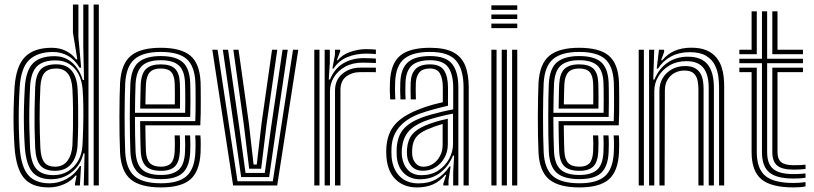

<svg xmlns="http://www.w3.org/2000/svg" viewBox="-20 -820 3600 849"><path d="M417 0H394.1V-800H417ZM371.2 0H350.3L354 -141.7L348.9 -141.8Q337.2 -90.5 297.9 -59Q258.7 -27.5 205.7 -27.5Q150.3 -27.5 123 -59.6Q95.6 -91.8 89.8 -167.8Q87 -210.3 86 -253.3Q84.9 -296.4 85.9 -341.5Q86.9 -386.7 89.9 -435.6Q95 -509.6 126.2 -540.6Q157.4 -571.6 220.8 -571.6Q267.2 -571.6 299.4 -542.9Q331.5 -514.2 346.1 -466.3H351.5L348.3 -614.7V-800H371.2ZM216.8 -45.6Q252.8 -45.6 280.8 -62.7Q308.8 -79.7 325.8 -109.6Q342.7 -139.4 344.7 -178.1Q347 -220.6 348 -264.4Q349.1 -308.3 348.5 -349.4Q347.9 -390.6 345.4 -424.5Q342.4 -462.8 327.4 -491.7Q312.5 -520.6 286.8 -536.8Q261.1 -553 225.5 -553Q169.9 -553 143.1 -526.3Q116.2 -499.5 112.8 -434.7Q110.3 -382.2 109.7 -338.7Q109 -295.1 109.9 -254Q110.8 -212.9 112.8 -167.6Q116.1 -102.2 140.2 -73.9Q164.3 -45.6 216.8 -45.6ZM222.7 -64.7Q178.5 -64.7 158.3 -88.7Q138.1 -112.7 135.5 -167.9Q133.5 -213.6 132.8 -255.2Q132.2 -296.8 132.9 -340.3Q133.6 -383.8 135.6 -434.6Q137.8 -486.3 158.3 -511Q178.9 -535.6 228.3 -535.6Q274.7 -535.6 297.6 -506.8Q320.5 -478 323.2 -425Q324.9 -391.4 325.5 -350.3Q326.1 -309.2 325.6 -265Q325 -220.9 323 -178.1Q320.5 -127.1 295.6 -95.9Q270.6 -64.7 222.7 -64.7ZM222.9 -82.9Q259.1 -82.9 278.4 -109.3Q297.8 -135.6 300.3 -178.3Q302 -211.6 302.7 -254.1Q303.4 -296.6 302.9 -341Q302.4 -385.5 300.3 -424.8Q297.8 -471.8 280 -494.5Q262.3 -517.1 228.4 -517.1Q193.9 -517.1 177.4 -498.4Q160.8 -479.7 158.5 -435.3Q155 -359.8 155.2 -297.7Q155.4 -235.7 158.4 -167.6Q160.7 -121.3 176.1 -102.1Q191.5 -82.9 222.9 -82.9ZM195.1 8.7Q120.4 8.7 85.9 -32.9Q51.4 -74.5 44.4 -167.4Q41.4 -212.5 40.3 -254.8Q39.2 -297.2 40.3 -341.2Q41.4 -385.2 44.4 -435.1Q51 -528.6 90.8 -568.6Q130.7 -608.7 208.6 -608.7Q245.8 -608.7 273.6 -593.8Q301.3 -579 316.3 -557.5H321.8L302.5 -676V-800H326.7V-655.5L338.9 -520.6L331.6 -520.7Q311.5 -556 280.7 -573.1Q249.8 -590.2 215.3 -590.2Q146.9 -590.2 109.9 -555.8Q73 -521.5 67.1 -435.3Q64.1 -385.1 63.2 -340.1Q62.3 -295.1 63.3 -252.7Q64.4 -210.3 67.1 -167.1Q73.6 -81.6 105 -45.5Q136.4 -9.4 200.1 -9.4Q240.2 -9.4 276.4 -30Q312.7 -50.5 333 -85.6H338.3L333.2 0H311.3L311.4 -7.6L318.7 -43.6H314Q294.8 -19.2 262.8 -5.3Q230.9 8.7 195.1 8.7Z M692.2 8.7Q601.1 8.7 558.3 -26.5Q515.5 -61.7 510.9 -144.9Q509.3 -178.7 508.7 -220.3Q508 -262 508.1 -305.1Q508.1 -348.3 508.9 -387Q509.7 -425.8 510.9 -453.5Q516 -537.8 558.5 -573.2Q601.1 -608.7 690.8 -608.7Q780 -608.7 821.5 -574.1Q863 -539.6 866.9 -457.3Q867.2 -449.6 867.5 -427.9Q867.7 -406.1 867.8 -377.2Q868 -348.3 867.5 -318.6Q867.1 -289 865.7 -265.7H622.8Q623 -243.6 623.3 -224Q623.5 -204.5 624.1 -186.8Q624.6 -169.1 625.2 -152.1Q627 -115 642.6 -99Q658.2 -82.9 692.2 -82.9Q721.6 -82.9 736.1 -98.2Q750.6 -113.5 752.5 -150.5Q753.2 -165.6 753.2 -184.9Q753.3 -204.2 752 -221.4H774.9Q776.2 -203.3 776.1 -183.3Q776 -163.4 775.4 -149.6Q773.1 -104.1 753.6 -84.3Q734.2 -64.6 692.2 -64.6Q646.5 -64.6 625.6 -84.7Q604.7 -104.8 602.3 -150.9Q601.5 -171.3 600.9 -193.4Q600.3 -215.5 600.1 -238.5Q599.8 -261.6 599.6 -284.3H843.6Q844.6 -308.7 844.8 -335.7Q845.1 -362.6 844.9 -387.3Q844.8 -412.1 844.6 -430.5Q844.3 -448.9 843.9 -456.2Q840.6 -528.2 805.1 -559.3Q769.5 -590.4 690.8 -590.4Q612.7 -590.4 575.4 -558.7Q538 -527 533.7 -451.8Q532.5 -426.9 531.8 -389Q531 -351.2 531 -307.8Q530.9 -264.5 531.6 -222.4Q532.2 -180.4 533.7 -147.2Q537.6 -74.2 574 -41.9Q610.3 -9.6 692.2 -9.6Q769.5 -9.6 804.9 -41.3Q840.4 -72.9 843.9 -146.3Q844.4 -156.7 844.6 -169.9Q844.8 -183.1 844.5 -196.6Q844.2 -210.2 843.2 -221.4H866.1Q867.6 -204.6 867.6 -183.3Q867.6 -162 866.9 -145.4Q862.9 -62.8 822.3 -27.1Q781.7 8.7 692.2 8.7ZM692.2 -27.9Q622.7 -27.9 591.3 -56.1Q559.9 -84.2 556.6 -148.1Q555.3 -178.9 554.6 -219.6Q553.9 -260.4 553.9 -303.5Q553.9 -346.6 554.6 -385.1Q555.3 -423.5 556.5 -449.8Q560.4 -518.2 593.2 -545.2Q626.1 -572.1 690.8 -572.1Q757.1 -572.1 787.6 -545.3Q818.1 -518.4 821 -455.7Q821.5 -446.9 821.8 -422.5Q822.1 -398 822.1 -366.1Q822 -334.2 821.1 -302.8H576.7Q576.7 -260.3 577.4 -220.1Q578.1 -179.9 579.4 -150.1Q582.4 -93.8 608.9 -70.1Q635.4 -46.3 692.2 -46.3Q743.4 -46.3 769.4 -68.7Q795.4 -91.1 798.1 -147.6Q798.9 -163 798.9 -183Q798.9 -203.1 797.7 -221.4H820.6Q821.8 -203.4 821.8 -183.4Q821.8 -163.4 821 -147Q818 -83.4 788.1 -55.6Q758.1 -27.9 692.2 -27.9ZM576.8 -321.3H798.7Q799.3 -348.9 799.3 -375.9Q799.2 -403 798.9 -424.2Q798.6 -445.4 798.1 -454.8Q795.9 -507.6 770.8 -530.6Q745.7 -553.7 690.8 -553.7Q635.6 -553.7 609.2 -529.9Q582.7 -506 579.4 -448.5Q578.3 -424.7 577.7 -390.6Q577.1 -356.4 576.8 -321.3ZM600 -339.8Q600.1 -353.8 600.5 -373.6Q600.8 -393.5 601.3 -413.4Q601.7 -433.4 602.3 -447.3Q605 -495.5 626.1 -515.4Q647.2 -535.4 690.8 -535.4Q733.7 -535.4 753.5 -516.5Q773.3 -497.6 775.2 -454.3Q775.7 -445.3 776 -426.9Q776.2 -408.6 776.2 -385.7Q776.2 -362.8 775.8 -339.8ZM623 -358.3H753Q753.3 -378.6 753.3 -398.1Q753.2 -417.6 753 -432.2Q752.8 -446.9 752.5 -452.3Q751 -486.2 737 -501.6Q723 -517.1 690.8 -517.1Q657.5 -517.1 642.3 -500.2Q627.2 -483.4 625.2 -446.4Q624.8 -431.9 624.3 -417.7Q623.8 -403.5 623.5 -388.9Q623.3 -374.3 623 -358.3Z M1010.8 0 918.8 -600H942.1L1030.2 -18.4H1186.3L1275.7 -600H1299L1205.7 0ZM1046.4 -36.9 1015.5 -254 965.3 -600H988.5L1037.6 -260.5L1065.7 -55.3H1150.8L1179.1 -259.9L1229.4 -600H1252.5L1201.2 -253L1170.2 -36.9ZM1081.8 -73.9 1058.4 -266.9 1011.8 -600H1034.8L1080.6 -273.8L1101.3 -92.3H1115.3L1136.5 -274.1L1182.9 -600H1206.1L1158.4 -267.5L1134.8 -73.9Z M1415.6 0V-600H1438.4L1438.5 -542L1433.7 -468.4H1439.3Q1458.7 -516.6 1497.8 -539.8Q1537 -563 1587.8 -563Q1601.1 -563 1618.3 -562.3Q1635.6 -561.7 1642.1 -561V-541.3Q1633.5 -541.9 1615.1 -542.4Q1596.8 -543 1583 -543Q1538.6 -543 1506.2 -525Q1473.9 -507 1456.5 -478.3Q1439.1 -449.6 1439.1 -417.2V0ZM1369.8 0V-600H1392.7V0ZM1461.4 0V-419.1Q1461.4 -467.2 1494.5 -494.1Q1527.6 -521 1573.4 -521Q1589.6 -521 1608.8 -521Q1627.9 -520.9 1642.1 -520.7V-500.8Q1628.1 -501.2 1608.4 -501.2Q1588.7 -501.1 1573.3 -501.1Q1537.3 -501.1 1511.4 -481.9Q1485.4 -462.7 1485.4 -421.2V0ZM1449.7 -516.6 1461.3 -578.5V-600H1484L1484.3 -593.2L1469.5 -553.4H1473.7Q1492.9 -578 1528.5 -590.4Q1564.2 -602.7 1598.5 -602.7Q1606.9 -602.7 1619.9 -602.2Q1632.8 -601.7 1642.1 -600.7V-580.9Q1634.5 -581.8 1622.3 -582.4Q1610 -582.9 1599.4 -582.9Q1552.8 -582.9 1515.2 -567.1Q1477.5 -551.4 1454.9 -516.6Z M2029.8 0V-432.4Q2029.8 -513.4 1996.7 -551.9Q1963.6 -590.4 1881.4 -590.4Q1805.3 -590.4 1767.8 -560.4Q1730.3 -530.4 1727.3 -457.1Q1726.6 -438 1726.6 -419Q1726.7 -400 1728 -380.4H1705.4Q1703.9 -401.7 1703.7 -419.2Q1703.5 -436.7 1704.4 -458Q1707.7 -539.2 1749.4 -573.9Q1791.1 -608.7 1881.4 -608.7Q1945.2 -608.7 1982.7 -589.7Q2020.1 -570.6 2036.4 -531.6Q2052.7 -492.6 2052.7 -432.4V0ZM1844.1 -45.3Q1886.2 -45.3 1917.4 -65.5Q1948.6 -85.8 1965.9 -117.5Q1983.2 -149.2 1983.2 -183.1V-317.5Q1951.1 -311.8 1914 -302Q1876.9 -292.3 1852.6 -282.4Q1806.8 -263.5 1784.3 -236.1Q1761.8 -208.7 1757 -162.9Q1756.2 -154.1 1756.4 -145.4Q1756.6 -136.7 1757.3 -129.1Q1762.1 -91.6 1783.9 -68.4Q1805.7 -45.3 1844.1 -45.3ZM1849.3 -64.9Q1818.7 -64.9 1800.8 -84Q1782.8 -103 1780.1 -131.3Q1779.3 -139.5 1779.3 -147.1Q1779.3 -154.6 1779.8 -161.9Q1783.1 -201.5 1802.3 -225Q1821.6 -248.6 1860.1 -264.7Q1885.8 -275.3 1909 -282.2Q1932.2 -289.1 1960.2 -294.8V-181.3Q1960.2 -149.8 1945.9 -123.3Q1931.6 -96.8 1906.6 -80.9Q1881.6 -64.9 1849.3 -64.9ZM1852.3 -82.8Q1875.8 -82.8 1895 -95.8Q1914.3 -108.7 1925.8 -130.6Q1937.3 -152.5 1937.3 -179.4V-271.8Q1920.3 -267.1 1903.3 -261.1Q1886.4 -255.1 1868 -247.2Q1834.6 -232.5 1819.6 -212.9Q1804.6 -193.2 1802.7 -160.7Q1802.1 -152.3 1802.3 -145.6Q1802.5 -139 1803 -133.1Q1805 -113.7 1817.7 -98.3Q1830.5 -82.8 1852.3 -82.8ZM1823.6 8.8Q1766.8 8.8 1730.6 -25.5Q1694.4 -59.7 1688.9 -123.8Q1687.9 -135.9 1687.8 -147.4Q1687.8 -158.8 1688.6 -170.6Q1693.3 -230.9 1726.2 -269.1Q1759 -307.3 1829.2 -335.2Q1845.8 -341.9 1861.7 -347.4Q1877.7 -352.8 1896.2 -357.8Q1914.6 -362.9 1938.1 -368.1V-432.5Q1938.1 -471.9 1925.7 -494.5Q1913.2 -517.1 1881.4 -517.1Q1849.6 -517.1 1834.8 -500.3Q1820 -483.5 1818.7 -452.4Q1818.3 -443.2 1818.2 -422.5Q1818 -401.8 1819 -380.4H1796.2Q1795.2 -402.8 1795.4 -422.1Q1795.5 -441.5 1795.9 -454.5Q1797.6 -495.1 1817.9 -515.2Q1838.3 -535.4 1881.4 -535.4Q1926.4 -535.4 1943.7 -508.5Q1961 -481.5 1961 -432.5V-352.4Q1928.8 -345.1 1896 -336.1Q1863.2 -327.2 1837.1 -317.8Q1777.7 -295.9 1745.9 -258.5Q1714.2 -221.2 1711.3 -168.8Q1710.9 -158.9 1710.8 -147.5Q1710.8 -136 1711.6 -125.7Q1716.1 -72.6 1747.1 -40.9Q1778.1 -9.1 1830.2 -9.1Q1877 -9.1 1910.8 -28.8Q1944.5 -48.6 1967.2 -83.8H1972.5L1963.2 -21.9V0H1940.6L1940.2 -7.1L1953 -46.9H1948.7Q1925 -17.9 1894.4 -4.5Q1863.7 8.8 1823.6 8.8ZM1983.9 0.1V-58.3L1988.1 -131.9H1982.9Q1963.4 -83.7 1925.7 -55.4Q1888 -27.1 1836.5 -27.3Q1793.8 -27.4 1766.1 -54.1Q1738.5 -80.7 1734.5 -127.3Q1733.8 -136.6 1733.8 -147.1Q1733.7 -157.6 1734.2 -166.9Q1738.1 -219.5 1764.7 -249.8Q1791.3 -280 1844.9 -300.1Q1861.6 -306.4 1885.6 -313.2Q1909.6 -320.1 1935.5 -326.2Q1961.4 -332.3 1984 -336.3V-432.4Q1984 -491.8 1961.7 -522.7Q1939.3 -553.7 1881.4 -553.7Q1827.9 -553.7 1801.5 -530.7Q1775.1 -507.6 1773 -455Q1772.5 -440.3 1772.4 -420.7Q1772.2 -401.1 1773.6 -380.4H1750.8Q1749.6 -401 1749.5 -420.7Q1749.5 -440.4 1750.1 -455.4Q1752.6 -516.9 1783.5 -544.5Q1814.3 -572.1 1881.4 -572.1Q1951 -572.1 1978.9 -537.6Q2006.8 -503.1 2006.8 -432.4V0.1Z M2152.8 -776.3V-796.5H2267.3V-776.3ZM2152.8 -695.5V-715.7H2267.3V-695.5ZM2152.8 -735.9V-756.1H2267.3V-735.9ZM2244.4 0V-600H2267.3V0ZM2152.8 0V-600H2175.7V0ZM2198.6 0V-600H2221.5V0Z M2542.4 8.7Q2451.3 8.7 2408.5 -26.5Q2365.7 -61.7 2361.2 -144.9Q2359.6 -178.7 2358.9 -220.3Q2358.2 -262 2358.3 -305.1Q2358.4 -348.3 2359.2 -387Q2360 -425.8 2361.2 -453.5Q2366.2 -537.8 2408.8 -573.2Q2451.4 -608.7 2541.1 -608.7Q2630.3 -608.7 2671.8 -574.1Q2713.2 -539.6 2717.1 -457.3Q2717.5 -449.6 2717.7 -427.9Q2718 -406.1 2718.1 -377.2Q2718.2 -348.3 2717.8 -318.6Q2717.4 -289 2716 -265.7H2473Q2473.3 -243.6 2473.5 -224Q2473.8 -204.5 2474.3 -186.8Q2474.9 -169.1 2475.5 -152.1Q2477.3 -115 2492.9 -99Q2508.4 -82.9 2542.4 -82.9Q2571.8 -82.9 2586.4 -98.2Q2600.9 -113.5 2602.7 -150.5Q2603.4 -165.6 2603.5 -184.9Q2603.5 -204.2 2602.3 -221.4H2625.2Q2626.4 -203.3 2626.3 -183.3Q2626.2 -163.4 2625.6 -149.6Q2623.4 -104.1 2603.9 -84.3Q2584.4 -64.6 2542.4 -64.6Q2496.8 -64.6 2475.8 -84.7Q2454.9 -104.8 2452.6 -150.9Q2451.7 -171.3 2451.2 -193.4Q2450.6 -215.5 2450.3 -238.5Q2450.1 -261.6 2449.8 -284.3H2693.9Q2694.8 -308.7 2695.1 -335.7Q2695.3 -362.6 2695.2 -387.3Q2695.1 -412.1 2694.8 -430.5Q2694.6 -448.9 2694.2 -456.2Q2690.8 -528.2 2655.3 -559.3Q2619.8 -590.4 2541.1 -590.4Q2463 -590.4 2425.6 -558.7Q2388.2 -527 2384 -451.8Q2382.8 -426.9 2382 -389Q2381.3 -351.2 2381.2 -307.8Q2381.1 -264.5 2381.8 -222.4Q2382.5 -180.4 2384 -147.2Q2387.8 -74.2 2424.2 -41.9Q2460.6 -9.6 2542.4 -9.6Q2619.8 -9.6 2655.2 -41.3Q2690.6 -72.9 2694.2 -146.3Q2694.7 -156.7 2694.9 -169.9Q2695.1 -183.1 2694.8 -196.6Q2694.5 -210.2 2693.5 -221.4H2716.4Q2717.9 -204.6 2717.9 -183.3Q2717.9 -162 2717.1 -145.4Q2713.1 -62.8 2672.5 -27.1Q2631.9 8.7 2542.4 8.7ZM2542.4 -27.9Q2472.9 -27.9 2441.5 -56.1Q2410.2 -84.2 2406.9 -148.1Q2405.5 -178.9 2404.8 -219.6Q2404.1 -260.4 2404.2 -303.5Q2404.2 -346.6 2404.9 -385.1Q2405.5 -423.5 2406.8 -449.8Q2410.6 -518.2 2443.5 -545.2Q2476.3 -572.1 2541.1 -572.1Q2607.4 -572.1 2637.9 -545.3Q2668.4 -518.4 2671.3 -455.7Q2671.8 -446.9 2672.1 -422.5Q2672.4 -398 2672.3 -366.1Q2672.3 -334.2 2671.4 -302.8H2426.9Q2426.9 -260.3 2427.6 -220.1Q2428.3 -179.9 2429.7 -150.1Q2432.7 -93.8 2459.2 -70.1Q2485.6 -46.3 2542.4 -46.3Q2593.7 -46.3 2619.6 -68.7Q2645.6 -91.1 2648.4 -147.6Q2649.1 -163 2649.2 -183Q2649.2 -203.1 2647.9 -221.4H2670.8Q2672.1 -203.4 2672.1 -183.4Q2672 -163.4 2671.3 -147Q2668.3 -83.4 2638.3 -55.6Q2608.4 -27.9 2542.4 -27.9ZM2427.1 -321.3H2649Q2649.5 -348.9 2649.5 -375.9Q2649.5 -403 2649.2 -424.2Q2648.9 -445.4 2648.4 -454.8Q2646.1 -507.6 2621 -530.6Q2595.9 -553.7 2541.1 -553.7Q2485.9 -553.7 2459.4 -529.9Q2432.9 -506 2429.7 -448.5Q2428.6 -424.7 2428 -390.6Q2427.3 -356.4 2427.1 -321.3ZM2450.2 -339.8Q2450.4 -353.8 2450.7 -373.6Q2451 -393.5 2451.5 -413.4Q2452 -433.4 2452.6 -447.3Q2455.2 -495.5 2476.3 -515.4Q2497.4 -535.4 2541.1 -535.4Q2583.9 -535.4 2603.8 -516.5Q2623.6 -497.6 2625.5 -454.3Q2626 -445.3 2626.2 -426.9Q2626.4 -408.6 2626.5 -385.7Q2626.5 -362.8 2626.1 -339.8ZM2473.3 -358.3H2603.3Q2603.6 -378.6 2603.5 -398.1Q2603.4 -417.6 2603.3 -432.2Q2603.1 -446.9 2602.7 -452.3Q2601.2 -486.2 2587.2 -501.6Q2573.2 -517.1 2541.1 -517.1Q2507.7 -517.1 2492.6 -500.2Q2477.4 -483.4 2475.5 -446.4Q2475 -431.9 2474.5 -417.7Q2474 -403.5 2473.8 -388.9Q2473.5 -374.3 2473.3 -358.3Z M3159.6 0V-435.3Q3159.6 -455.6 3156.3 -481.8Q3153 -508 3140.8 -532.6Q3128.6 -557.2 3102.2 -573.2Q3075.8 -589.3 3029.5 -589.3Q2983 -589.3 2947.6 -570.4Q2912.1 -551.5 2889.4 -516.6H2884.1L2893.7 -600H2916.5L2916.8 -590.4L2903.2 -553.4H2908.2Q2932.5 -582.5 2964.4 -595.8Q2996.3 -609.1 3036.5 -609.1Q3078 -609.1 3105 -597.2Q3131.9 -585.2 3147.6 -565.7Q3163.3 -546.3 3170.7 -523.5Q3178.1 -500.7 3180.2 -478.6Q3182.2 -456.5 3182.2 -439.4V0ZM2804.3 0V-600H2827.2V0ZM2895.9 0V-419.1Q2895.9 -450.6 2910.8 -475.2Q2925.7 -499.8 2951.4 -513.9Q2977 -527.9 3009.3 -527.9Q3038.1 -527.9 3054.6 -517.8Q3071.2 -507.6 3079 -491.9Q3086.8 -476.2 3089 -458.8Q3091.2 -441.5 3091.2 -427.2V0H3068.3V-426Q3068.3 -443.7 3064.8 -462.7Q3061.3 -481.8 3048.1 -495Q3034.9 -508.1 3006.1 -508.1Q2982.8 -508.1 2963.2 -497.6Q2943.6 -487.1 2931.9 -467.7Q2920.2 -448.3 2920 -421.2L2918.8 0ZM2850.1 0V-600H2872.9L2868.6 -468.4H2873.8Q2893.5 -516.9 2932.3 -543.3Q2971.2 -569.7 3022.7 -569.3Q3081.9 -568.9 3109.3 -534.8Q3136.7 -500.7 3136.7 -434V0H3113.8V-431.2Q3113.8 -490.5 3090.2 -520.1Q3066.6 -549.6 3014.9 -549.6Q2972.6 -549.6 2940.7 -530.8Q2908.7 -511.9 2891 -481.8Q2873.2 -451.6 2873.2 -417.3V0Z M3488.8 -30.5Q3414.2 -30.5 3381.8 -57.6Q3349.3 -84.7 3349.3 -147.1V-540.6H3249.3V-560.4H3349.3V-770H3372.2V-560.4H3530.5V-540.6H3372.2V-147.1Q3372.2 -95.2 3399.3 -72.7Q3426.4 -50.2 3488.8 -50.2Q3502.8 -50.2 3515.8 -50.9Q3528.7 -51.7 3541.9 -53.1V-34Q3531.8 -32.2 3519 -31.4Q3506.2 -30.5 3488.8 -30.5ZM3488.8 8.7Q3389.6 8.7 3346.6 -27.5Q3303.5 -63.8 3303.5 -147.1V-501H3249.3V-520.7H3326.4V-147.1Q3326.4 -74 3364.1 -42.5Q3401.8 -10.9 3488.8 -10.9Q3503.3 -10.9 3516.1 -11.9Q3528.9 -13 3541.9 -14.9V4.2Q3521.8 8.7 3488.8 8.7ZM3488.8 -69.9Q3438.6 -69.9 3416.9 -87.8Q3395.1 -105.7 3395.1 -147.1V-520.7H3530.5V-501H3418V-147.1Q3418 -116.2 3434.6 -102.8Q3451.1 -89.5 3488.8 -89.5Q3504 -89.5 3517.3 -90Q3530.5 -90.4 3541.9 -91.9V-72.9Q3531.1 -71.4 3518 -70.7Q3504.8 -69.9 3488.8 -69.9ZM3249.3 -580.2V-600H3303.5V-770H3326.4V-580.2ZM3395.1 -580.2V-770H3418V-600H3530.5V-580.2Z"/></svg>

Font: Big Shoulders Inline Text Thin
Style: Regular
Weight: 100
Designer: Patric King
Foundry: XO Type Co
Version: Version 2.002